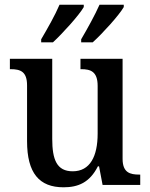

<svg xmlns="http://www.w3.org/2000/svg" viewBox="-20 -786 639 816"><path d="M325 -619V-606H374C416 -644 486 -721 506 -756V-766H403C383 -721 352 -665 325 -619ZM155 -619V-606H205C246 -644 316 -721 336 -756V-766H233C214 -721 182 -665 155 -619ZM250 10C312 10 361 -10 396 -79H401L416 0H576V-44H572C533 -44 501 -52 501 -111V-536H322V-492H325C364 -492 395 -483 395 -421V-218C395 -122 363 -58 289 -58C221 -58 202 -108 202 -196V-536H22V-492H25C67 -492 95 -482 95 -423V-186C95 -50 147 10 250 10Z"/></svg>

Font: Noto Serif Devanagari SemiCondensed Medium
Style: Regular
Weight: 500
Width: 4
Designer: Universal Thirst, Indian Type Foundry and the Monotype Design Team
Foundry: Monotype Imaging Inc.
Version: Version 2.004